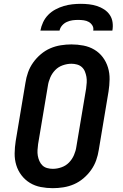

<svg xmlns="http://www.w3.org/2000/svg" viewBox="-20 -975 640 1003"><path d="M256 8Q224 8 193 2Q162 -4 136.5 -19.5Q111 -35 92.5 -59Q74 -83 65 -112.5Q56 -142 56.5 -174Q57 -206 62 -238L113 -543Q117 -570 126.5 -597Q136 -624 153 -648Q170 -672 193 -691.5Q216 -711 242.5 -722.5Q269 -734 297.5 -738.5Q326 -743 353 -743Q385 -743 416 -737Q447 -731 473 -715.5Q499 -700 517 -676Q535 -652 544 -622.5Q553 -593 552.5 -561Q552 -529 547 -497L496 -192Q492 -165 482.5 -138Q473 -111 456 -87Q439 -63 416 -43.5Q393 -24 366.5 -12.5Q340 -1 311.5 3.5Q283 8 256 8ZM256 -93Q278 -93 301 -101Q324 -109 340.5 -126Q357 -143 366.5 -165Q376 -187 379 -209L430 -513Q432 -528 433 -543.5Q434 -559 431.5 -573.5Q429 -588 423.5 -601.5Q418 -615 407.5 -624.5Q397 -634 382.5 -638Q368 -642 353 -642Q331 -642 308 -634Q285 -626 268.5 -609Q252 -592 242.5 -570Q233 -548 230 -526L179 -222Q177 -207 176 -191.5Q175 -176 177.5 -161.5Q180 -147 186 -133.5Q192 -120 202 -110.5Q212 -101 226.5 -97Q241 -93 256 -93ZM191 -815Q195 -837 205 -858.5Q215 -880 231.5 -897Q248 -914 269.5 -925.5Q291 -937 313 -943.5Q335 -950 357.5 -952.5Q380 -955 402 -955Q424 -955 445.5 -952.5Q467 -950 487 -943.5Q507 -937 524.5 -925.5Q542 -914 553.5 -897Q565 -880 568 -858.5Q571 -837 567 -815H467Q470 -830 462.5 -842Q455 -854 443.5 -860.5Q432 -867 417.5 -869Q403 -871 388 -871Q373 -871 358.5 -869Q344 -867 329.5 -860.5Q315 -854 304.5 -842Q294 -830 291 -815Z"/></svg>

Font: Iosevka HT Extended
Style: Bold Italic
Weight: 700
Width: 7
Italic angle: -9°
Monospace: yes
Designer: Belleve Invis
Foundry: Belleve Invis
Version: Version 32.3.0; ttfautohint (v1.8.4)